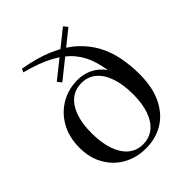

<svg xmlns="http://www.w3.org/2000/svg" viewBox="-209 -860 991 991"><g transform="rotate(-45 286.0 -364.5)"><path d="M278.5 10Q210 10 155.5 -20.2Q101 -50.5 69 -105.8Q37 -161 37 -235Q37 -312.5 69.2 -369.8Q101.5 -427 156 -458.8Q210.5 -490.5 277.5 -490.5Q305 -490.5 331.8 -482.8Q358.5 -475 382.2 -458.2Q406 -441.5 424 -415.8Q442 -390 451 -353.5L431.5 -353Q426 -426 409.2 -483Q392.5 -540 356.8 -583.2Q321 -626.5 260.5 -659Q200 -691.5 107.5 -715.5L115.5 -734Q214 -717.5 284.8 -686.2Q355.5 -655 402 -612Q448.5 -569 475.8 -517Q503 -465 514.2 -406.2Q525.5 -347.5 525.5 -285.5Q525.5 -188.5 493 -122.5Q460.5 -56.5 404.8 -23.2Q349 10 278.5 10ZM282 -15.5Q327 -15.5 359.8 -41Q392.5 -66.5 410.5 -115.5Q428.5 -164.5 428.5 -234.5Q428.5 -306.5 410.8 -358Q393 -409.5 360 -437.2Q327 -465 280.5 -465Q235.5 -465 203 -439.5Q170.5 -414 152.5 -364.8Q134.5 -315.5 134.5 -245Q134.5 -173.5 152.2 -122.2Q170 -71 203 -43.2Q236 -15.5 282 -15.5ZM213 -536.5 195 -559 420 -739 438 -717Z"/></g></svg>

Font: Newsreader 60pt
Style: Regular
Weight: 400
Designer: Hugues Gentile
Foundry: Production Type
Version: Version 1.003